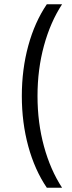

<svg xmlns="http://www.w3.org/2000/svg" viewBox="-20 -762 338 906"><path d="M273 -742Q218 -658 187.5 -546.5Q157 -435 157 -309Q157 -183 187.5 -71.5Q218 40 273 124H201Q144 40 113.5 -71.5Q83 -183 83 -309Q83 -435 113.5 -546.5Q144 -658 201 -742Z"/></svg>

Font: Alexandria Light
Style: Regular
Weight: 300
Designer: Mohamed Gaber
Foundry: Kief Type Foundry
Version: Version 5.100